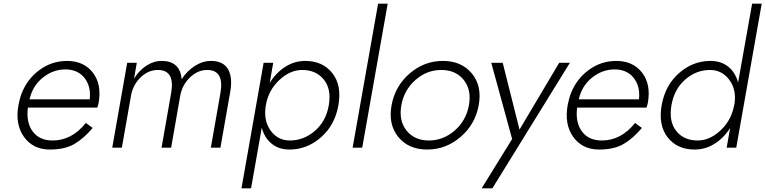

<svg xmlns="http://www.w3.org/2000/svg" viewBox="-20 -800 4146 1040"><path d="M466 -262Q474 -332 437.5 -378Q401 -424 334 -424Q268 -424 212.5 -380Q157 -336 140 -262ZM131 -217Q121 -136 157.5 -87.5Q194 -39 265 -39Q369 -39 445 -134L482 -107Q435 -51 383.5 -20.5Q332 10 250 10Q159 10 110 -58.5Q61 -127 80 -231Q88 -271 96 -291Q127 -372 194 -421Q261 -470 343 -470Q434 -470 483 -406.5Q532 -343 514 -242Q513 -237 510.5 -228Q508 -219 507 -217Z M1227 -302 1174 0H1122L1174 -296Q1196 -421 1102 -421Q1052 -421 1010.5 -382Q969 -343 957 -286L907 0H855L907 -296Q929 -421 835 -421Q785 -421 744.5 -383.5Q704 -346 691 -290L640 0H588L669 -460H721L706 -374Q733 -418 772.5 -444Q812 -470 856 -470Q955 -470 964 -371Q993 -416 1035.5 -443Q1078 -470 1123 -470Q1188 -470 1214.5 -426.5Q1241 -383 1227 -302Z M1548 10Q1490 10 1451 -22Q1412 -54 1398 -109L1340 220H1288L1408 -460H1460L1441 -351Q1475 -406 1525 -438Q1575 -470 1633 -470Q1728 -470 1780 -404Q1832 -338 1813 -230Q1794 -122 1718.5 -56Q1643 10 1548 10ZM1617 -421Q1551 -421 1492.5 -366Q1434 -311 1420 -230Q1406 -149 1445 -94Q1484 -39 1550 -39Q1625 -39 1685.5 -91Q1746 -143 1761 -230Q1776 -317 1734 -369Q1692 -421 1617 -421Z M2028 -780H2080L1942 0H1890Z M2137.5 -58Q2082 -126 2101 -230Q2120 -334 2199 -402Q2278 -470 2379 -470Q2480 -470 2536 -402Q2592 -334 2573 -230Q2554 -126 2474.5 -58Q2395 10 2294 10Q2193 10 2137.5 -58ZM2370 -421Q2292 -421 2230.5 -367Q2169 -313 2154 -230Q2139 -147 2182 -93Q2225 -39 2303 -39Q2381 -39 2443 -93Q2505 -147 2520 -230Q2535 -313 2492 -367Q2449 -421 2370 -421Z M3067 -460 2647 220H2589L2754 -47L2641 -460H2703L2794 -98L3009 -460Z M3441 -262Q3449 -332 3412.5 -378Q3376 -424 3309 -424Q3243 -424 3187.5 -380Q3132 -336 3115 -262ZM3106 -217Q3096 -136 3132.5 -87.5Q3169 -39 3240 -39Q3344 -39 3420 -134L3457 -107Q3410 -51 3358.5 -20.5Q3307 10 3225 10Q3134 10 3085 -58.5Q3036 -127 3055 -231Q3063 -271 3071 -291Q3102 -372 3169 -421Q3236 -470 3318 -470Q3409 -470 3458 -406.5Q3507 -343 3489 -242Q3488 -237 3485.5 -228Q3483 -219 3482 -217Z M3828 -470Q3886 -470 3924.5 -439Q3963 -408 3978 -353L4054 -780H4106L3968 0H3916L3935 -107Q3901 -53 3851 -21.5Q3801 10 3743 10Q3648 10 3596.5 -56Q3545 -122 3564 -230Q3583 -338 3658 -404Q3733 -470 3828 -470ZM3617 -230Q3602 -142 3643 -90.5Q3684 -39 3759 -39Q3822 -39 3879 -90Q3936 -141 3954 -217L3959 -241Q3969 -318 3929 -369.5Q3889 -421 3826 -421Q3751 -421 3691.5 -369Q3632 -317 3617 -230Z"/></svg>

Font: Renner* Light
Style: Light Italic
Weight: 300
Italic angle: -10°
Version: Version 003.000 ; ttfautohint (v0.97) -l 8 -r 50 -G 200 -x 1